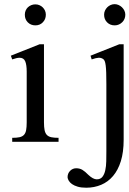

<svg xmlns="http://www.w3.org/2000/svg" viewBox="-20 -669 611 906"><path d="M196.3 -599.6Q196.3 -578.6 182.4 -564Q168.5 -549.3 147 -549.3Q125.5 -549.3 111.3 -563.5Q97.2 -577.6 97.2 -599.6Q97.2 -610.4 101.1 -619.4Q105 -628.4 111.8 -634.8Q118.7 -641.1 127.7 -644.8Q136.7 -648.4 147 -648.4Q157.2 -648.4 166.3 -644.5Q175.3 -640.6 181.9 -634Q188.5 -627.4 192.4 -618.7Q196.3 -609.9 196.3 -599.6ZM37.6 0V-18.6Q58.6 -18.6 72 -21.5Q85.4 -24.4 93 -32.5Q100.6 -40.5 103.3 -54.9Q106 -69.3 106 -91.8V-331.1Q106 -363.3 98.9 -379.9Q91.8 -396.5 72.3 -396.5Q65.4 -396.5 57.1 -394.5Q48.8 -392.6 37.6 -388.7L31.2 -406.2L166.5 -460H187.5V-91.8Q187.5 -69.3 190.4 -54.9Q193.4 -40.5 200.9 -32.5Q208.5 -24.4 221.9 -21.5Q235.4 -18.6 256.3 -18.6V0ZM571.3 -599.6Q571.3 -589.4 567.6 -580.3Q564 -571.3 557.1 -564.5Q550.3 -557.6 541.3 -553.5Q532.2 -549.3 521 -549.3Q499.5 -549.3 485.4 -563.5Q471.2 -577.6 471.2 -599.6Q471.2 -609.9 475.3 -618.9Q479.5 -627.9 486.3 -634.8Q493.2 -641.6 502.2 -645.5Q511.2 -649.4 521 -649.4Q530.3 -649.4 539.3 -645.5Q548.3 -641.6 555.4 -634.8Q562.5 -627.9 566.9 -618.9Q571.3 -609.9 571.3 -599.6ZM563.5 -9.3Q563.5 48.8 550.3 91.3Q537.1 133.8 513.4 161.6Q489.7 189.5 457.3 203.1Q424.8 216.8 386.7 216.8Q363.3 216.8 346.7 211.9Q330.1 207 319.8 199.7Q309.6 192.4 304.4 183.6Q299.3 174.8 298.8 167.5Q298.8 149.4 310.8 137.2Q322.8 125 339.4 125Q356.4 125 368.9 132.6Q381.3 140.1 397 156.2Q419.4 177.2 436.5 177.2Q454.1 177.2 463.4 165.3Q472.7 153.3 476.8 134.3Q481 115.2 481.4 92Q481.9 68.8 481.9 45.9V-272.5Q481.9 -304.2 481.2 -325.2Q480.5 -346.2 478.8 -359.6Q477.1 -373 474.4 -379.9Q471.7 -386.7 467.8 -389.6Q458 -397 445.8 -396.5Q433.6 -396 412.6 -388.7L407.2 -406.2L542.5 -460H563.5Z"/></svg>

Font: Doulos SIL Eur
Style: Regular
Weight: 400
Designer: Walt Agee, Victor Gaultney, Peter Martin, Debbi Hosken, Becca Hirsbrunner
Foundry: SIL International
Version: Version 5.000